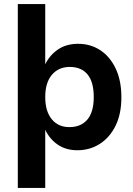

<svg xmlns="http://www.w3.org/2000/svg" viewBox="-20 -724 650 938"><path d="M67 194V-704H201V-410Q223 -455 263.5 -482.5Q304 -510 362 -510Q422 -510 469.5 -479Q517 -448 545 -389.5Q573 -331 573 -249Q573 -167 544.5 -109.5Q516 -52 467.5 -21Q419 10 358 10Q302 10 262 -17.5Q222 -45 201 -90V194ZM319 -103Q375 -103 406.5 -139.5Q438 -176 438 -250Q438 -324 407.5 -360.5Q377 -397 321 -397Q266 -397 233.5 -358.5Q201 -320 201 -250Q201 -181 232.5 -142Q264 -103 319 -103Z"/></svg>

Font: Prodigy Sans SemiBold
Style: Regular
Weight: 600
Designer: Wei Huang
Foundry: Wei Huang
Version: Version 1.003; ttfautohint (v1.8.3)